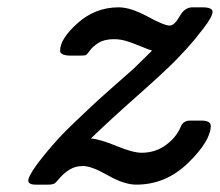

<svg xmlns="http://www.w3.org/2000/svg" viewBox="-20 -498 600 524"><path d="M57.1 -5.9Q57.1 -12.7 69.8 -33.2Q85 -56.2 105 -80.1Q125 -104 141.6 -122.1Q158.2 -140.1 188 -168.5Q217.8 -196.8 233.4 -211.4Q249 -226.1 289.1 -261.5Q329.1 -296.9 345.2 -311L395 -359.9Q385.3 -362.8 363.5 -371.8Q341.8 -380.9 325 -386Q308.1 -391.1 291 -391.1Q265.1 -391.1 249 -381.1Q232.9 -371.1 224.9 -359.6Q216.8 -348.1 212.9 -347.2Q210 -346.2 191.9 -346.2H173.8Q144 -346.2 144 -359.9Q144 -392.1 192.1 -435.1Q240.2 -478 304.2 -478Q336.4 -478 382.3 -453.1Q428.2 -428.2 442.9 -428.2Q456.1 -428.2 470 -453.1Q483.9 -478 504.9 -478H532.2Q560.1 -478 560.1 -465.8Q560.1 -452.6 534.4 -419.4Q508.8 -386.2 490.5 -366.2Q472.2 -346.2 462.9 -336.9Q429.7 -302.7 358.4 -239.7Q287.1 -176.8 228 -120.1Q252.9 -118.2 297.9 -99.6Q342.8 -81.1 366.2 -81.1Q404.3 -81.1 433.1 -102.5Q461.9 -124 473.1 -151.9Q480 -168.9 499 -168.9H529.8Q554.7 -168.9 555.2 -154.8Q555.2 -113.8 494.1 -54Q433.1 5.9 352.1 5.9Q318.8 5.9 274.4 -19.5Q230 -44.9 206.1 -44.9Q186 -44.9 170.4 -35.4Q154.8 -25.9 143.3 -12.5Q131.8 1 129.9 2Q124 5.9 111.8 5.9H78.1Q77.1 5.9 76.7 5.9Q57.1 5.9 57.1 -5.9Z"/></svg>

Font: CMU Concrete
Style: BoldItalic
Weight: 700
Italic angle: -14.04°
Version: Version 0.7.0